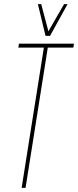

<svg xmlns="http://www.w3.org/2000/svg" viewBox="-20 -912 379 932"><path d="M336 -681H212L104 0H85L193 -681H69L72 -700H339ZM308 -892 223 -738H201L164 -892H180L215 -760L291 -892Z"/></svg>

Font: Georama Condensed Thin
Style: Italic
Weight: 100
Width: 3
Italic angle: -9°
Designer: Jean-Baptiste Levee
Foundry: Production Type
Version: Version 1.000